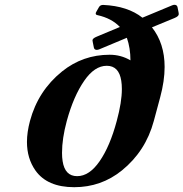

<svg xmlns="http://www.w3.org/2000/svg" viewBox="-20 -777 771 807"><path d="M128.9 -60.5Q93.3 -111.3 93.3 -180.2Q93.3 -221.2 106 -268.6Q140.1 -395.5 240.7 -476.6Q328.1 -546.9 440.9 -546.9Q488.3 -546.9 528.3 -523.4Q528.3 -574.7 513.2 -618.2L397.5 -569.8Q391.6 -567.4 386.7 -567.4Q376.5 -567.4 374.5 -577.1L370.1 -599.1Q368.7 -606.4 368.7 -607.4Q368.7 -615.7 386.7 -623L483.9 -663.6Q449.2 -700.2 389.6 -713.4Q382.3 -714.8 382.3 -720.2Q382.3 -723.1 384.8 -727.5L396 -747.1Q401.4 -756.3 413.1 -756.3Q413.6 -756.3 414.1 -756.3Q517.1 -751.5 578.6 -702.6L703.1 -754.4Q709 -756.8 712.9 -756.8Q724.1 -756.8 726.1 -747.1L730.5 -725.1Q731.4 -720.2 731.4 -717.8Q731.4 -708.5 713.4 -701.2L618.7 -662.1Q671.9 -594.7 671.9 -495.6Q671.9 -437 653.3 -368.2L626.5 -268.6Q592.3 -141.6 492.2 -60.5Q405.3 9.8 292 9.8Q178.7 9.8 128.9 -60.5ZM470.7 -268.6Q492.2 -347.7 492.2 -402.8Q492.2 -421.9 489.7 -437.5Q480 -500.5 428.7 -500.5Q377.4 -500.5 334 -437.5Q289.1 -372.6 260.7 -268.6Q240.7 -194.8 240.7 -134.3Q240.7 -115.2 243.2 -99.6Q252.9 -36.6 304.2 -36.6Q355.5 -36.6 398.9 -99.6Q442.4 -162.6 470.7 -268.6Z"/></svg>

Font: Cursive Sans
Style: Bold
Weight: 700
Italic angle: -15°
Designer: Wojciech Kalinowski "wmk69" (wmk69@o2.pl)
Foundry: Wojciech Kalinowski "wmk69" (wmk69@o2.pl)
Version: Wersja 3.1.0; 2022-02-18